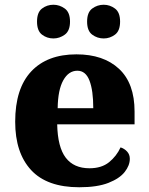

<svg xmlns="http://www.w3.org/2000/svg" viewBox="-20 -779 626 809"><path d="M314 10Q178 10 111 -62.5Q44 -135 44 -266Q44 -406 111.5 -478Q179 -550 302 -550Q416 -550 481.5 -489Q547 -428 547 -309V-255H221Q223 -159 257 -114.5Q291 -70 357 -70Q408 -70 439.5 -95.5Q471 -121 488 -158Q504 -153 515.5 -140.5Q527 -128 527 -110Q527 -82 505.5 -54.5Q484 -27 437 -8.5Q390 10 314 10ZM373 -323Q373 -398 357 -439.5Q341 -481 306 -481Q269 -481 246.5 -440.5Q224 -400 223 -323ZM417 -617Q390 -617 368.5 -633Q347 -649 347 -688Q347 -727 368.5 -743Q390 -759 417 -759Q443 -759 464.5 -743Q486 -727 486 -688Q486 -649 464.5 -633Q443 -617 417 -617ZM205 -617Q178 -617 157 -633Q136 -649 136 -688Q136 -727 157 -743Q178 -759 205 -759Q231 -759 253 -743Q275 -727 275 -688Q275 -649 253 -633Q231 -617 205 -617Z"/></svg>

Font: Noto Serif ExtraBold
Style: Regular
Weight: 800
Designer: Monotype Design Team
Foundry: Monotype Imaging Inc.
Version: Version 2.014